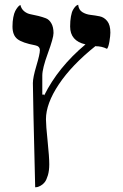

<svg xmlns="http://www.w3.org/2000/svg" viewBox="-20 -589 522 818"><path d="M175.8 -81.1Q175.8 -55.2 182.9 12.7Q189.9 80.6 189.9 110.8Q189.9 137.7 184.1 157.5Q178.2 177.2 170.9 186.8Q163.6 196.3 153.8 201.7Q144 207 138.9 208Q133.8 209 129.9 209Q120.1 -187 120.1 -234.9Q120.1 -258.8 135 -308.6Q149.9 -358.4 149.9 -375Q149.9 -392.1 129.9 -396Q75.2 -406.2 54.2 -422.6Q33.2 -439 33.2 -476.1Q33.2 -497.6 36.6 -515.1Q40 -532.7 44.9 -542Q49.8 -551.3 54.9 -557.6Q60.1 -564 63.5 -565.9L66.9 -567.9Q70.8 -550.8 83.3 -540.8Q95.7 -530.8 111.1 -528.1Q126.5 -525.4 143.8 -521Q161.1 -516.6 175.3 -511.2Q189.5 -505.9 198.7 -489.7Q208 -473.6 208 -448.2Q208 -427.7 184.1 -362.5Q160.2 -297.4 160.2 -267.1V-186H168V-182.1Q227.5 -302.2 344.2 -399.9Q278.8 -414.6 278.8 -476.1Q278.8 -500.5 282.2 -519Q285.6 -537.6 290.8 -546.6Q295.9 -555.7 301 -561Q306.2 -566.4 309.6 -567.4L313 -568.8Q315.4 -546.9 330.8 -537.4Q346.2 -527.8 365.7 -525.6Q385.3 -523.4 404.5 -519.5Q423.8 -515.6 437 -499Q450.2 -482.4 450.2 -450.2Q450.2 -437 446.3 -412.8Q442.4 -388.7 436 -380.9Q414.1 -392.1 387.2 -392.1V-393.1Q285.6 -312 230.7 -229.7Q175.8 -147.5 175.8 -81.1Z"/></svg>

Font: Linear Smooth Low Contrast
Style: Regular
Weight: 500
Designer: Philipp H. Poll, Flanker
Foundry: Philipp H. Poll, reworked by Flanker
Version: Version 1.010 | FøM Fix